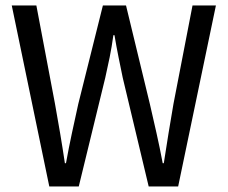

<svg xmlns="http://www.w3.org/2000/svg" viewBox="-20 -676 826 696"><path d="M158.7 0 22.6 -656.3H111.8L179.4 -299.3Q189 -246.5 197.9 -193.4Q206.9 -140.3 215.2 -84.5H219.2Q229.3 -140.3 240.7 -193.4Q252 -246.5 263.8 -299.3L353 -656.3H436.8L523.2 -299.3Q535.3 -247.1 547.3 -193.7Q559.3 -140.3 569.8 -84.5H573.8Q582.1 -140.3 591 -193.4Q599.8 -246.5 608.8 -299.3L677.9 -656.3H762.7L625.8 0H519L424.9 -394.3Q417.1 -431.4 409.7 -468.6Q402.2 -505.7 395 -548.4H391Q385.1 -505.7 377.6 -468.6Q370 -431.4 361.6 -394.3L265.5 0Z"/></svg>

Font: Source Sans 3 VF
Style: Regular
Weight: 200
Designer: Paul D. Hunt
Foundry: Adobe
Version: Version 3.046;hotconv 1.0.118;makeotfexe 2.5.65603